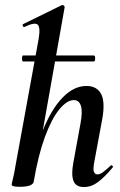

<svg xmlns="http://www.w3.org/2000/svg" viewBox="-20 -746 483 775"><path d="M73 -498Q69 -498 69 -510Q69 -522 73 -522H359Q364 -522 364 -510Q364 -498 359 -498ZM60 8Q41 8 34 5.5Q27 3 27 0Q27 -4 32.5 -26Q38 -48 42 -74L136 -589Q144 -637 131.5 -647Q119 -657 78 -637Q74 -636 72 -642Q70 -648 74 -649L229 -725Q234 -727 238 -723Q242 -719 241 -717L116 -12Q111 8 60 8ZM319 9Q286 9 276.5 -16Q267 -41 276 -89L305 -248Q314 -296 306.5 -319Q299 -342 278 -342Q250 -342 219 -304Q188 -266 161 -192.5Q134 -119 116 -12L98 -13Q118 -132 152.5 -218.5Q187 -305 232.5 -352Q278 -399 329 -399Q371 -399 388 -367Q405 -335 393 -267L360 -89Q355 -61 359.5 -51.5Q364 -42 373 -42Q384 -42 397 -52Q410 -62 426 -77Q429 -81 433.5 -77Q438 -73 434 -69Q403 -32 376 -11.5Q349 9 319 9Z"/></svg>

Font: Cormorant Light
Style: Italic
Weight: 300
Italic angle: -10°
Designer: Christian Thalmann (Catharsis Fonts)
Foundry: Catharsis Fonts
Version: Version 4.000